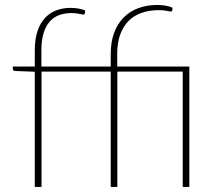

<svg xmlns="http://www.w3.org/2000/svg" viewBox="-20 -736 860 756"><path d="M117 0V-453.5L40 -456.5Q30.5 -457.5 30.5 -464V-474H117V-539Q117 -581 127.2 -612.2Q137.5 -643.5 156.2 -664.2Q175 -685 201 -695Q227 -705 258 -705Q272.5 -705 288.2 -702.5Q304 -700 315.5 -694.5L314 -683Q313 -679 310 -678.8Q307 -678.5 300.8 -679.8Q294.5 -681 284.5 -682.8Q274.5 -684.5 260.5 -684.5Q235 -684.5 213.5 -676.8Q192 -669 176.2 -651.5Q160.5 -634 151.8 -606.2Q143 -578.5 143 -538.5V-474H416V-524Q416 -570 429 -605.8Q442 -641.5 466 -666.2Q490 -691 524.2 -703.8Q558.5 -716.5 600.5 -716.5Q615.5 -716.5 631.8 -713.8Q648 -711 659.5 -705.5L658 -693.5Q657 -690.5 654.2 -690.5Q651.5 -690.5 645.2 -691.8Q639 -693 629.2 -694.5Q619.5 -696 605 -696Q568 -696 537.8 -685.5Q507.5 -675 486.2 -653.5Q465 -632 453.2 -599.8Q441.5 -567.5 441.5 -523.5V-474H725.5V0H699.5V-454H442V0H416V-454H143.5V0Z"/></svg>

Font: Lato Thin
Style: Regular
Weight: 200
Designer: Lukasz Dziedzic
Foundry: tyPoland Lukasz Dziedzic
Version: Version 2.007; 2014-02-27